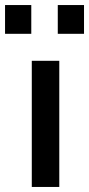

<svg xmlns="http://www.w3.org/2000/svg" viewBox="-60 -741 353 761"><path d="M66 -500H175V0H66ZM-40 -607V-721H64V-607ZM169 -607V-721H273V-607Z"/></svg>

Font: Titillium Web[RUS by Daymarius]
Style: Regular
Weight: 600
Designer: Cyrillization by Daymarius
Foundry: Cyrillization by Daymarius
Version: Version 1.002 September 11, 2018